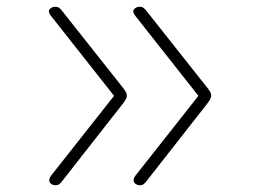

<svg xmlns="http://www.w3.org/2000/svg" viewBox="-20 -535 765 569"><path d="M145 14Q138 14 132.5 10.5Q127 7 126 1Q125 -5 131 -14L318 -251L131 -488Q121 -501 127.5 -508Q134 -515 144 -515Q151 -515 155.5 -511.5Q160 -508 163 -504L338 -283Q347 -272 351.5 -265Q356 -258 356 -251Q356 -246 351.5 -238.5Q347 -231 338 -220L164 2Q161 6 156.5 10Q152 14 145 14ZM395 14Q388 14 382.5 10.5Q377 7 376 1Q375 -5 381 -14L568 -251L381 -488Q371 -501 377.5 -508Q384 -515 394 -515Q401 -515 405.5 -511.5Q410 -508 413 -504L588 -283Q597 -272 601.5 -265Q606 -258 606 -251Q606 -246 601.5 -238.5Q597 -231 588 -220L414 2Q411 6 406.5 10Q402 14 395 14Z"/></svg>

Font: Playwrite CL Thin
Style: Regular
Weight: 100
Designer: Veronika Burian, José Scaglione
Foundry: TypeTogether
Version: Version 1.002